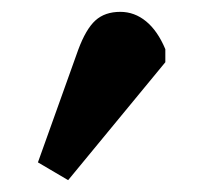

<svg xmlns="http://www.w3.org/2000/svg" viewBox="-20 -789 377 324"><path d="M95 -485 44 -515 112 -705Q125 -740 141 -754.5Q157 -769 183 -769Q207 -769 226.5 -753Q246 -737 259 -706V-684Z"/></svg>

Font: Literata 18pt ExtraBold
Style: Regular
Weight: 800
Designer: Latin by Veronika Burian and Jose Scaglione. Greek by Irene Vlachou. Cyrillic by Vera Evstafieva.
Foundry: TypeTogether
Version: Version 3.103;gftools[0.9.29]